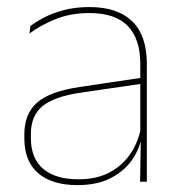

<svg xmlns="http://www.w3.org/2000/svg" viewBox="-20 -515 509 544"><path d="M396 0H377L379 -128L377.5 -131.5V-292V-334.5Q377.5 -404.5 342.2 -441.2Q307 -478 233.5 -478Q179 -478 136 -460.2Q93 -442.5 63.5 -420L66 -441Q81.5 -453 105.2 -465.5Q129 -478 161.2 -486.5Q193.5 -495 233.5 -495Q275 -495 305.5 -484.2Q336 -473.5 356.2 -453Q376.5 -432.5 386.2 -402.8Q396 -373 396 -335ZM200 9.5Q127.5 9.5 88.2 -24.2Q49 -58 49 -123V-134.5Q49 -192.5 85 -224.2Q121 -256 205.5 -268.5L386.5 -295.5L387 -278.5L209 -252.5Q134 -241.5 100.8 -214.5Q67.5 -187.5 67.5 -135.5V-124Q67.5 -66.5 102.2 -36.8Q137 -7 202.5 -7Q254.5 -7 291.8 -27.2Q329 -47.5 351.5 -82.2Q374 -117 380.5 -160.5L390 -142H384Q380 -102.5 358 -67.8Q336 -33 296.5 -11.8Q257 9.5 200 9.5Z"/></svg>

Font: Anek Kannada Medium Thin
Style: Regular
Weight: 250
Version: Version 1.003